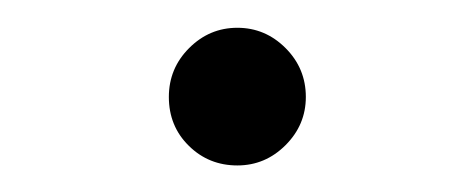

<svg xmlns="http://www.w3.org/2000/svg" viewBox="-20 -122 349 141"><path d="M104 -50.8Q104 -71.8 118.9 -86.7Q133.8 -101.6 154.3 -101.6Q174.8 -101.6 189.7 -86.7Q204.6 -71.8 204.6 -50.8Q204.6 -30.3 189.7 -15.4Q174.8 -0.5 154.3 -0.5Q133.3 -0.5 118.7 -14.9Q104 -29.3 104 -50.8Z"/></svg>

Font: Vazir Thin UI
Style: Thin-UI
Weight: 100
Designer: Saber Rastikerdar
Foundry: Saber Rastikerdar
Version: Version 30.0.0